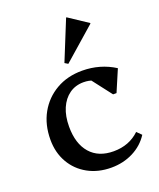

<svg xmlns="http://www.w3.org/2000/svg" viewBox="-145 -864 800 966"><g transform="rotate(-20 255.0 -381.0)"><path d="M283.4 12.7Q212.8 12.7 158.2 -17.6Q103.6 -47.8 72.9 -101.4Q42.2 -154.9 42.2 -223.6Q42.2 -304.3 76.4 -365.5Q110.6 -426.6 171 -461.5Q231.3 -496.3 310.1 -496.3Q358.2 -496.3 402 -483.7Q445.8 -471.1 484.3 -446.5L435 -331H416.7L310 -469.4H391.2V-397.7Q356.3 -439.3 296.9 -439.3Q253.6 -439.3 221.1 -416.2Q188.7 -393.1 170.8 -351.5Q152.9 -310 152.9 -253.4Q152.9 -162.1 197.3 -111.4Q241.6 -60.7 322.4 -60.7Q405.8 -60.7 460.9 -113.6L485.1 -89.6Q453.8 -41.1 400.8 -14.2Q347.8 12.7 283.4 12.7ZM257.6 -552.3 240.4 -562.7 326.6 -774.9H329.7L431.2 -707.6V-704.5Z"/></g></svg>

Font: Platypi Light
Style: Regular
Weight: 300
Designer: David Sargent
Foundry: Bolt Cutter Type
Version: Version 1.200